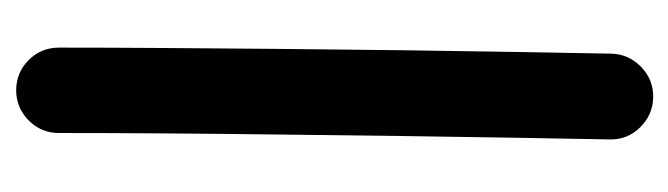

<svg xmlns="http://www.w3.org/2000/svg" viewBox="-328 -480 863 248"><g transform="rotate(-90 104.0 -356.5)"><path d="M110.8 -767.6Q133.8 -767.6 149.9 -751.5Q166 -735.4 166 -712.4Q166 -650.9 165.5 -577.1Q165 -503.4 164.3 -424.6Q163.6 -345.7 162.6 -268.6Q161.6 -191.4 160.4 -122.1Q159.2 -52.7 158.2 1Q157.7 23.4 141.1 39.6Q124.5 55.7 101.6 55.2Q79.1 54.7 63 38.3Q46.9 22 47.4 -1Q48.3 -54.7 49.6 -123.5Q50.8 -192.4 51.8 -269.5Q52.7 -346.7 53.7 -425.3Q54.7 -503.9 55.2 -577.6Q55.7 -651.4 55.7 -712.4Q55.7 -735.4 72 -751.5Q88.4 -767.6 110.8 -767.6Z"/></g></svg>

Font: Mikhak SemiBold
Style: Regular
Weight: 600
Designer: Amin Abedi
Version: Version 3.3